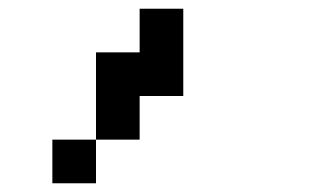

<svg xmlns="http://www.w3.org/2000/svg" viewBox="-20 -220 740 440"><path d="M400 -200V0H300V100H200V-100H300V-200ZM100 200V100H200V200Z"/></svg>

Font: FT88 Gothique
Style: Regular
Weight: 400
Designer: Ange Degheest & Oriane Charvieux
Foundry: Velvetyne Type Foundry
Version: Version 1.000;FEAKit 1.0